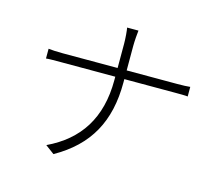

<svg xmlns="http://www.w3.org/2000/svg" viewBox="-109 -897 1218 1064"><g transform="rotate(15 500.0 -364.5)"><path d="M553 -526V-666C553 -695 557 -742 559 -756H494C497 -742 501 -696 501 -666V-526H185C152 -526 118 -528 104 -530V-474C118 -476 152 -476 187 -476H501V-456C501 -238 407 -95 230 -11L281 27C469 -79 553 -233 553 -456V-476H842C868 -476 904 -476 917 -474V-529C904 -527 869 -526 843 -526Z"/></g></svg>

Font: Noto Sans T Chinese Light
Style: Regular
Weight: 300
Designer: Ryoko NISHIZUKA (kana & ideographs); Paul D. Hunt (Latin, Greek & Cyrillic); Wenlong ZHANG (bopomofo); Sandoll Communica
Foundry: Adobe Systems Incorporated
Version: Version 1.000;PS 1;hotconv 1.0.78;makeotf.lib2.5.61930